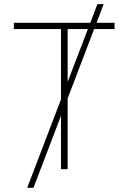

<svg xmlns="http://www.w3.org/2000/svg" viewBox="-20 -817 620 927"><path d="M274.4 -336.9V-676.8H46.9V-707H416L450.2 -796.9H480.5L446.3 -707H533.2V-676.8H434.6L306.6 -341.8V0H274.4V-257.8L141.6 89.8H111.3ZM404.3 -676.8H306.6V-421.4Z"/></svg>

Font: Pretendard GOV Thin
Style: Regular
Weight: 100
Designer: Base glyphs from Inter by Rasmus Andersson; Hangeul glyphs from Noto Sans CJK(Source Han Sans) by Jang Soo-young and Kan
Foundry: Kil Hyung-jin
Version: Version 1.309